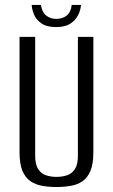

<svg xmlns="http://www.w3.org/2000/svg" viewBox="-20 -739 453 771"><path d="M206.7 12Q176 12 149.2 7.2Q122.3 2.4 101.8 -11.7Q81.3 -25.9 69.9 -53.4Q58.5 -80.9 58.5 -126.7V-591H121.3V-113.6Q121.3 -78.4 133.3 -60Q145.3 -41.6 164.6 -35.2Q183.9 -28.7 206.7 -28.7Q229.5 -28.7 249.2 -35.2Q268.8 -41.6 280.8 -60Q292.8 -78.4 292.8 -113.6V-591H354.9V-127Q354.9 -81.2 343.5 -53.5Q332.1 -25.9 311.9 -11.7Q291.8 2.4 264.6 7.2Q237.4 12 206.7 12ZM205.4 -630.3Q167.4 -630.3 146.2 -645.2Q125 -660.2 116.5 -681Q108 -701.9 107.3 -719.1H144.5Q148 -691.1 164.9 -677.1Q181.9 -663.1 205.7 -663.1Q231.2 -663.1 248 -676.6Q264.8 -690.1 267.9 -719.1H305.3Q303.9 -699 293.8 -678.4Q283.6 -657.9 262.5 -644.1Q241.4 -630.3 205.4 -630.3Z"/></svg>

Font: Alumni Sans Thin
Style: Regular
Weight: 100
Designer: Robert E. Leuschke
Foundry: Robert E. Leuschke
Version: Version 1.018